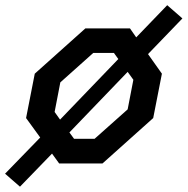

<svg xmlns="http://www.w3.org/2000/svg" viewBox="-52 -630 724 740"><path d="M25 89.5 148.5 -38 176 0H343L538.5 -175L572 -346L518.5 -421.5L651 -559L592.5 -610L473 -486L449 -520.5H277L82 -346L48.5 -175L103 -100L-32.5 39.5ZM158.5 -198.5 180.5 -312.5 307.5 -426H387L404 -402.5L179.5 -169ZM215.5 -119.5 440 -353 462 -322.5 440 -208.5 312.5 -95H233.5Z"/></svg>

Font: Monaspace Krypton Medium
Style: Italic
Weight: 500
Italic angle: -11°
Designer: Riley Cran & the Lettermatic Team
Foundry: Lettermatic
Version: Version 1.101 (Monaspace Krypton)